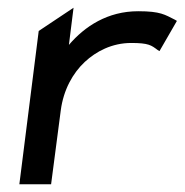

<svg xmlns="http://www.w3.org/2000/svg" viewBox="-20 -476 477 496"><path d="M432 -425C406 -438 395 -447 337 -447C258 -447 199 -408 158 -360L170 -456L80 -396L30 0H112L137 -191C144 -244 168 -287 199 -316C228 -343 269 -365 319 -365C364 -365 371 -359 387 -347L392 -344L437 -422Z"/></svg>

Font: Charger
Style: BdIt
Weight: 400
Designer: Jasper
Foundry: Cannot Into Space Fonts
Version: Version 0.98